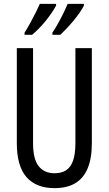

<svg xmlns="http://www.w3.org/2000/svg" viewBox="-20 -963 562 993"><path d="M455 -224Q455 -143 433 -91.5Q411 -40 368.5 -15Q326 10 262 10Q167 10 117 -47Q67 -104 67 -223V-714H151V-222Q151 -140 180 -103.5Q209 -67 262 -67Q298 -67 322 -82.5Q346 -98 358 -132.5Q370 -167 370 -223V-714H455ZM414 -934Q406 -918 391.5 -897Q377 -876 359 -854.5Q341 -833 323.5 -814.5Q306 -796 292 -783H251V-794Q266 -816 282 -845Q298 -874 311 -901Q324 -928 330 -943H414ZM270 -934Q261 -917 247.5 -897Q234 -877 217.5 -856.5Q201 -836 182.5 -817Q164 -798 146 -783H107V-794Q122 -818 137.5 -846Q153 -874 166 -900.5Q179 -927 186 -943H270Z"/></svg>

Font: Noto Sans ExtraCondensed
Style: Regular
Weight: 400
Width: 2
Designer: Monotype Design Team
Foundry: Monotype Imaging Inc.
Version: Version 2.013